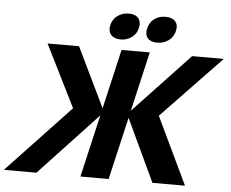

<svg xmlns="http://www.w3.org/2000/svg" viewBox="-59 -987 1272 1057"><g transform="rotate(5 576.5 -458.5)"><path d="M0 0 350 -371 179 -714H353L512 -385L588 -714H744L668 -385L978 -714H1153L824 -371L1001 0H821L659 -345L579 0H423L503 -345L180 0ZM578 -771Q542 -771 524.5 -791Q507 -811 514 -844Q522 -878 548.5 -897.5Q575 -917 612 -917Q647 -917 663.5 -897Q680 -877 673 -844Q666 -811 639.5 -791Q613 -771 578 -771ZM877 -844Q870 -811 842.5 -791Q815 -771 779 -771Q744 -771 727 -790.5Q710 -810 718 -844Q726 -879 752 -898Q778 -917 813 -917Q850 -917 867.5 -897.5Q885 -878 877 -844Z"/></g></svg>

Font: Passageway
Style: BdIt
Weight: 700
Foundry: Ascender Corporation
Version: Version 1.11